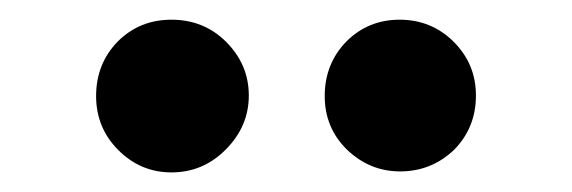

<svg xmlns="http://www.w3.org/2000/svg" viewBox="-20 -702 578 194"><path d="M77.1 -605Q77.1 -637.7 99.1 -660.2Q121.1 -682.1 153.3 -682.1Q186 -682.1 208.5 -659.7Q231.4 -636.7 231.4 -605.5Q231.4 -574.2 208 -550.8Q185.1 -527.8 153.3 -527.8Q122.1 -527.8 99.6 -550.3Q77.1 -572.8 77.1 -605ZM308.1 -605Q308.1 -637.7 330.1 -660.2Q352.1 -682.1 383.8 -682.1Q416 -682.1 438.5 -659.7Q460.9 -637.2 460.9 -605.5Q460.9 -573.2 439 -550.8Q416 -528.8 384.3 -528.8Q353.5 -528.8 330.6 -550.8Q308.1 -572.8 308.1 -605Z"/></svg>

Font: Hjet
Style: Regular
Weight: 400
Designer: T. Christopher White
Version: Version 1.2